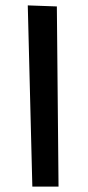

<svg xmlns="http://www.w3.org/2000/svg" viewBox="-20 -716 328 719"><path d="M84 -695.8 192.9 -691.9 199.2 -17.1H101.1Z"/></svg>

Font: Preahvihear
Style: Regular
Weight: 400
Designer: Danh Hong
Version: Version 8.002; ttfautohint (v1.8.3)